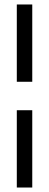

<svg xmlns="http://www.w3.org/2000/svg" viewBox="-20 -739 219 857"><path d="M124 -374H55V-719H124ZM55 -247H124V98H55Z"/></svg>

Font: Teko Light
Style: Regular
Weight: 300
Designer: Manushi Parikh, Jonny Pinhorn
Foundry: Indian Type Foundry
Version: Version 1.105;PS 1.0;hotconv 1.0.78;makeotf.lib2.5.61930; tt